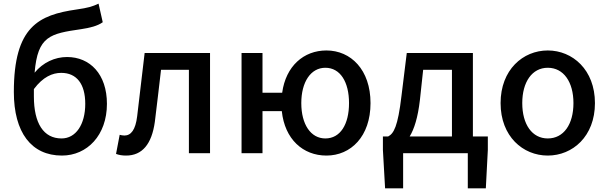

<svg xmlns="http://www.w3.org/2000/svg" viewBox="-20 -841 3334 1054"><path d="M166 -312C166 -326 166 -339 166 -352C216 -419 268 -441 316 -441C401 -441 448 -380 448 -271C448 -157 396 -81 318 -81C219 -81 166 -164 166 -312ZM320 13C458 13 567 -98 567 -271C567 -434 474 -528 348 -528C281 -528 216 -498 170 -442C187 -644 255 -656 426 -681C472 -688 515 -698 544 -719L521 -821C487 -805 464 -798 401 -789C193 -759 56 -696 56 -336C56 -114 152 13 320 13Z M672 13C761 13 813 -50 830 -172C842 -268 853 -364 864 -458H1017V0H1133V-550H774C760 -434 747 -318 733 -203C724 -128 699 -97 663 -97C653 -97 645 -99 637 -101L617 4C634 10 650 13 672 13Z M1766 -81C1686 -81 1634 -158 1634 -275C1634 -391 1686 -469 1766 -469C1848 -469 1896 -391 1896 -275C1896 -158 1848 -81 1766 -81ZM1772 13C1906 13 2014 -92 2014 -275C2014 -458 1906 -564 1772 -564C1647 -564 1549 -478 1529 -332H1421V-550H1306V0H1421V-231H1527C1543 -77 1643 13 1772 13Z M2285 -291 2303 -458H2461V-92H2229C2254 -133 2274 -196 2285 -291ZM2193 0H2548V193H2647L2658 -18V-92H2576V-550H2213L2184 -315C2164 -144 2141 -108 2111 -92H2082V-18L2094 193H2193Z M2987 13C3123 13 3246 -92 3246 -275C3246 -458 3123 -564 2987 -564C2851 -564 2728 -458 2728 -275C2728 -92 2851 13 2987 13ZM2987 -81C2901 -81 2847 -158 2847 -275C2847 -391 2901 -469 2987 -469C3074 -469 3128 -391 3128 -275C3128 -158 3074 -81 2987 -81Z"/></svg>

Font: Source Han Sans JP Medium
Style: Regular
Weight: 500
Designer: Ryoko NISHIZUKA 西塚涼子 (kana, bopomofo & ideographs); Paul D. Hunt (Latin, Greek & Cyrillic); Sandoll Communications 산돌커뮤니
Foundry: Adobe
Version: Version 2.002;hotconv 1.0.116;makeotfexe 2.5.65601